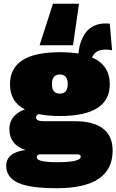

<svg xmlns="http://www.w3.org/2000/svg" viewBox="-20 -788 620 1023"><path d="M400.9 -768.1 369.1 -546.9H190.9L262.2 -768.1ZM380.9 -142.1Q478 -142.1 529.1 -102.8Q580.1 -63.5 580.1 14.2Q580.1 214.8 282.2 214.8Q138.2 214.8 75.7 185.8Q13.2 156.7 13.2 95.2Q13.2 24.9 115.2 11.2Q29.8 -17.1 29.8 -101.1Q29.8 -138.2 52 -165Q74.2 -191.9 112.8 -205.1Q33.2 -245.1 33.2 -338.9Q33.2 -509.8 298.8 -509.8Q357.4 -509.8 397.9 -502.9Q400.9 -534.2 409.7 -561.3Q418.5 -588.4 435.1 -612.1Q451.7 -635.7 479 -649.4Q506.3 -663.1 542 -663.1Q557.1 -663.1 564.9 -662.1L577.1 -520Q559.6 -523.9 542 -523.9Q488.3 -523.9 470.2 -481.9Q564.9 -441.4 564.9 -338.9Q564.9 -169.9 298.8 -169.9Q234.4 -169.9 186 -180.2Q171.9 -174.3 171.9 -163.1Q171.9 -142.1 212.9 -142.1ZM256.8 -339.8Q256.8 -289.1 298.8 -289.1Q340.8 -289.1 340.8 -339.8Q340.8 -391.1 298.8 -391.1Q256.8 -391.1 256.8 -339.8ZM285.2 76.2Q410.2 76.2 410.2 46.9Q410.2 34.2 391.1 34.2H195.8Q175.8 34.2 175.8 50.8Q175.8 76.2 285.2 76.2Z"/></svg>

Font: Work Sans Black
Style: Regular
Weight: 900
Designer: Wei Huang
Foundry: Wei Huang
Version: Version 2.012